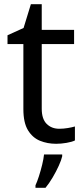

<svg xmlns="http://www.w3.org/2000/svg" viewBox="-20 -679 401 920"><path d="M264 -62Q284 -62 305 -65.5Q326 -69 339 -73V-6Q325 1 299 5.5Q273 10 249 10Q207 10 171.5 -4.5Q136 -19 114 -55Q92 -91 92 -156V-468H16V-510L93 -545L128 -659H180V-536H335V-468H180V-158Q180 -109 203.5 -85.5Q227 -62 264 -62ZM278 70Q274 88 261.5 115.5Q249 143 232.5 171Q216 199 198 221H150V209Q158 192 166.5 165.5Q175 139 182 110.5Q189 82 191 61H278Z"/></svg>

Font: Noto Sans Tifinagh
Style: Regular
Weight: 400
Designer: JamraPatel
Foundry: JamraPatel LLC
Version: Version 2.004; ttfautohint (v1.8.4.7-5d5b)